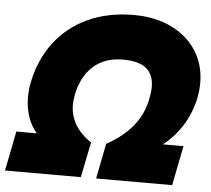

<svg xmlns="http://www.w3.org/2000/svg" viewBox="-81 -769 906 825"><g transform="rotate(5 371.5 -357.0)"><path d="M4 -171H92Q67 -200 54 -239Q41 -278 41 -322Q41 -356 47 -385Q67 -485 122.5 -559Q178 -633 265 -673.5Q352 -714 465 -714Q555 -714 625 -680.5Q695 -647 734 -586.5Q773 -526 773 -448Q773 -416 767 -385Q753 -318 719.5 -264Q686 -210 636 -171H725L691 0H363L393 -152Q532 -228 559 -352Q567 -387 567 -412Q567 -465 535 -492Q503 -519 434 -519Q356 -519 306.5 -475Q257 -431 241 -352Q236 -325 236 -308Q236 -214 328 -152L297 0H-30Z"/></g></svg>

Font: Readiness ExtraBold
Style: Italic
Weight: 800
Italic angle: -12°
Designer: Katatrad Team
Foundry: CadsonDemak
Version: Version 1.00;January 16, 2020;FontCreator 12.0.0.2550 64-bit